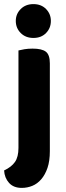

<svg xmlns="http://www.w3.org/2000/svg" viewBox="-25 -721 324 936"><path d="M218 16Q218 64 206.5 97.5Q195 131 176 153Q157 175 132.5 185Q108 195 81 195Q41 195 19 170.5Q-3 146 -5 110Q31 93 48 68.5Q65 44 65 0V-475Q76 -478 94 -481Q112 -484 134 -484Q179 -484 198.5 -469Q218 -454 218 -412ZM52 -619Q52 -653 76 -677Q100 -701 138 -701Q176 -701 199.5 -677Q223 -653 223 -619Q223 -584 199.5 -560Q176 -536 138 -536Q100 -536 76 -560Q52 -584 52 -619Z"/></svg>

Font: Baloo Paaji 2
Style: Bold
Weight: 700
Designer: Shuchita Grover, Noopur Datye and Ek Type
Foundry: Ek Type
Version: Version 1.640;hotconv 1.0.111;makeotfexe 2.5.65597; ttfautoh